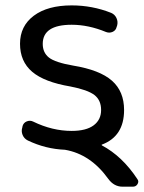

<svg xmlns="http://www.w3.org/2000/svg" viewBox="-20 -578 543 726"><path d="M400.4 -529.3Q414.1 -523.4 420.4 -509.8Q426.8 -496.1 422.9 -481.4L420.9 -475.6Q418 -462.9 405.8 -457.5Q393.6 -452.1 380.9 -457Q314.5 -484.4 251 -484.4Q141.6 -484.4 141.6 -412.1Q141.6 -378.9 165 -360.4Q188.5 -341.8 255.9 -330.1Q357.4 -313.5 403.3 -272.9Q449.2 -232.4 449.2 -162.1Q449.2 -62.5 365.2 -31.2Q364.3 -31.2 364.3 -30.3Q364.3 -29.3 365.2 -28.3Q442.4 12.7 499 98.6Q502.9 103.5 502.9 108.4Q502.9 113.3 500 118.2Q494.1 127.9 482.4 127.9H443.4Q411.1 127.9 389.6 98.6Q322.3 4.9 225.6 -11.7Q152.3 -14.6 85 -46.9Q71.3 -53.7 65.4 -67.9Q59.6 -82 64.5 -96.7L65.4 -101.6Q69.3 -114.3 81.5 -119.1Q93.8 -124 105.5 -118.2Q177.7 -83 251 -83Q305.7 -83 334 -104Q362.3 -125 362.3 -162.1Q362.3 -199.2 336.9 -218.8Q311.5 -238.3 246.1 -251Q147.5 -267.6 101.6 -306.6Q55.7 -345.7 55.7 -412.6Q55.7 -479.5 107.9 -518.6Q160.2 -557.6 251 -557.6Q329.1 -557.6 400.4 -529.3Z"/></svg>

Font: Gen Jyuu GothicL Regular
Style: Regular
Weight: 400
Designer: [Source Han Sans]
Ryoko NISHIZUKA  (kana & ideographs); Paul D. Hunt (Latin, Greek & Cyrillic); Wenlong ZHANG  (bopomofo
Version: Version 1.002.20150607